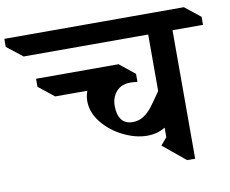

<svg xmlns="http://www.w3.org/2000/svg" viewBox="-175 -894 1212 1011"><g transform="rotate(-10 430.5 -388.0)"><path d="M952 -677H789V10H746L626 -89L659 -128V-179Q617 -153 562 -153Q501 -153 435 -185.5Q369 -218 325.5 -272Q282 -326 282 -388Q282 -413 292 -441H120L37 -507V-550H477H478L560 -484V-441Q540 -444 522 -444Q474 -444 447 -413.5Q420 -383 420 -336Q420 -289 440 -263Q460 -237 499 -237Q532 -237 557.5 -253.5Q583 -270 603 -296Q623 -322 659 -375V-677H-7L-91 -743V-786H869L952 -720Z"/></g></svg>

Font: InknutAntiqua
Style: Medium
Weight: 500
Designer: Claus Eggers Srensen
Foundry: Claus Eggers Srensen
Version: Version 1.000; ttfautohint (v1.2) -l 7 -r 28 -G 50 -x 13 -D 